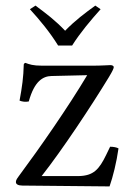

<svg xmlns="http://www.w3.org/2000/svg" viewBox="-20 -664 464 687"><path d="M188 -501H238C267 -547 305 -592 340 -631L321 -644C284 -617 250 -592 213 -554C179 -590 146 -615 107 -644L87 -631C122 -593 159 -548 188 -501ZM71 -439C68.6 -439 65 -435.4 65 -433C64 -388 59 -353 50 -304C58.8 -300.3 71.4 -298.4 83 -301C103 -374 134 -391.3 164 -392L292 -395C224 -281 124 -137 46 -32C37.4 -20.4 37 -17 37 -12C37 -5 45 0 60 0L372 3C384 -31 397 -83 404 -133C397.5 -136.7 386 -139 374 -139L360 -110C334.5 -57.2 314.1 -35.2 262 -34H129C203 -128 307 -285 369 -387C384.3 -412.2 387 -420 387 -424C387 -428 382 -431 375 -431C370 -431 342 -429 313 -429H130C97.9 -429 85.5 -433.6 71 -439Z"/></svg>

Font: Libertinus Serif
Style: Regular
Weight: 400
Designer: Philipp H. Poll
Foundry: Khaled Hosny
Version: Version 6.2